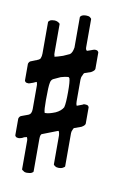

<svg xmlns="http://www.w3.org/2000/svg" viewBox="-72 -1040 480 687"><g transform="rotate(10 168.0 -696.5)"><path d="M103 -623H101C100 -623 100 -623 99 -624C99 -624 99 -624 99 -625C97 -630 96 -645 96 -669C96 -703 97 -724 99 -732C100 -739 103 -744 108 -747C118 -752 127 -756 134 -759C145 -762 153 -764 158 -764C160 -764 161 -764 162 -764C162 -764 163 -764 163 -763C164 -762 164 -762 165 -761C168 -753 169 -736 169 -711C169 -685 168 -666 165 -655C160 -646 151 -638 138 -632C123 -626 112 -623 103 -623ZM208 -668V-669L207 -670C206 -673 205 -677 205 -684V-762C205 -767 206 -773 209 -778C211 -784 213 -787 215 -788L238 -796C247 -801 251 -806 251 -810V-869C251 -870 250 -872 248 -874C246 -876 243 -877 238 -877C238 -877 237 -877 236 -877C235 -876 235 -876 234 -876C233 -876 231 -876 230 -875L219 -871L210 -868C210 -868 208 -869 207 -871C206 -872 205 -875 205 -879V-982C205 -984 203 -986 199 -989C196 -991 191 -992 185 -992C179 -992 174 -991 170 -989C166 -986 164 -984 164 -982V-872C162 -859 158 -850 152 -846L132 -837C131 -836 129 -836 127 -835C115 -831 105 -828 99 -827V-830C97 -833 97 -838 97 -843V-945C97 -946 96 -948 94 -949C92 -950 90 -952 87 -953C84 -954 81 -955 77 -955C71 -955 65 -954 61 -952C57 -949 55 -947 55 -945V-831C55 -824 54 -819 52 -814C51 -811 50 -810 48 -809C47 -808 46 -808 46 -807C45 -807 44 -807 44 -807C43 -806 42 -806 41 -805H40C40 -804 39 -804 38 -804C37 -803 36 -803 35 -803C34 -802 33 -802 33 -802L23 -798C19 -797 15 -795 13 -792C11 -789 10 -787 10 -785V-725C10 -724 11 -722 13 -720C15 -718 19 -717 24 -717C26 -717 29 -718 34 -720L40 -722L51 -727C52 -727 52 -727 53 -726C53 -725 54 -724 54 -722C55 -720 55 -717 55 -713V-629C55 -623 54 -618 52 -614L49 -610C48 -609 47 -609 46 -608C45 -607 44 -607 42 -606L23 -599C19 -598 15 -596 13 -593C11 -590 10 -588 10 -586V-526C10 -525 11 -523 13 -521C15 -519 19 -518 24 -518H25C26 -518 27 -518 28 -519C30 -519 31 -519 33 -520L36 -521C38 -522 41 -524 44 -525C46 -525 48 -526 52 -527V-526C53 -525 54 -523 54 -521C55 -519 55 -517 55 -514V-410C55 -409 57 -407 61 -405C64 -402 69 -401 74 -401C81 -401 87 -402 91 -404C95 -406 97 -408 97 -410V-528C97 -539 99 -546 104 -547L158 -568H160C160 -567 161 -566 162 -565C162 -564 162 -562 163 -560C163 -558 164 -556 164 -553V-447C164 -446 166 -444 169 -442C173 -439 177 -438 182 -438C189 -438 195 -439 199 -442C203 -444 205 -446 205 -447V-568C205 -572 206 -576 208 -580C209 -584 211 -587 213 -588L238 -597C247 -602 251 -607 251 -611V-670C251 -671 250 -673 248 -675C246 -677 243 -678 238 -678C237 -678 235 -678 233 -678C231 -677 229 -677 229 -676Z"/></g></svg>

Font: MusAnalysis
Style: Regular
Weight: 400
Version: Version 2.0